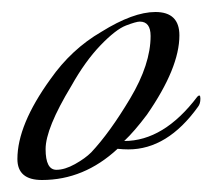

<svg xmlns="http://www.w3.org/2000/svg" viewBox="-20 -605 354 320"><path d="M279 -546Q279 -492 225 -414Q204 -386 187 -370Q253 -370 309 -444Q314 -449 314 -440.5Q314 -432 310 -427Q259 -356 194 -356Q185 -356 176 -357Q120 -305 50 -305Q9 -305 9 -340Q9 -397 64 -473Q99 -523 149 -552Q202 -585 239 -585Q279 -585 279 -546ZM231 -545Q231 -569 213 -569Q207 -569 190 -562.5Q173 -556 147.5 -529.5Q122 -503 99 -462Q56 -391 56 -356.5Q56 -322 74 -322Q88 -322 105 -331.5Q122 -341 132 -351Q163 -384 197 -441Q231 -498 231 -545Z"/></svg>

Font: Italianno
Style: Regular
Weight: 400
Designer: Robert E. Leuschke
Foundry: Robert E. Leuschke
Version: Version 1.003